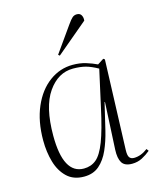

<svg xmlns="http://www.w3.org/2000/svg" viewBox="-115 -834 763 929"><g transform="rotate(-15 266.5 -370.0)"><path d="M418 -59Q417 -31 424.5 -21Q432 -11 447 -11Q482 -11 516 -37L524 -26Q505 -10 482 2Q459 14 431 14Q394 14 380.5 -8Q367 -30 369 -73L381 -309H379L347 -174Q335 -124 316 -81Q297 -38 267 -12Q237 14 191 14Q138 14 105.5 -17Q73 -48 58.5 -98Q44 -148 44 -206Q44 -302 75 -373.5Q106 -445 159 -484Q212 -523 276 -523Q312 -523 341.5 -514Q371 -505 396 -493L427 -513L434 -508ZM200 -24Q236 -24 262 -45.5Q288 -67 310 -124Q332 -181 355 -287L396 -472Q362 -491 335.5 -498Q309 -505 273 -505Q198 -505 147.5 -432.5Q97 -360 97 -216Q97 -24 200 -24ZM311 -715Q327 -738 336.5 -746Q346 -754 359 -754Q375 -754 381.5 -742Q388 -730 386 -715L228 -582L221 -588Z"/></g></svg>

Font: Literata 72pt ExtraLight
Style: Italic
Weight: 200
Italic angle: -2°
Designer: Latin by Veronika Burian and Jose Scaglione. Greek by Irene Vlachou. Cyrillic by Vera Evstafieva
Foundry: TypeTogether
Version: Version 3.002